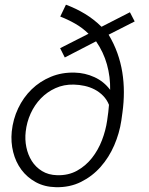

<svg xmlns="http://www.w3.org/2000/svg" viewBox="-20 -776 627 806"><path d="M436 -630.4Q458.5 -592.8 472.7 -553.2Q486.8 -513.7 493.4 -472.7Q500 -431.6 500 -389.4Q500 -347.2 494.1 -304.2L489.3 -269.5Q481.4 -216.8 459.5 -166Q437.5 -115.2 402.6 -75.7Q367.7 -36.1 320.3 -12.5Q272.9 11.2 214.4 9.8Q167 8.8 130.4 -11.2Q93.8 -31.2 69.8 -63.5Q45.9 -95.7 35.4 -137.5Q24.9 -179.2 29.3 -223.6Q34.7 -275.9 56.4 -321.5Q78.1 -367.2 112.8 -400.9Q147.5 -434.6 193.4 -453.6Q239.3 -472.7 293.5 -471.2Q336.9 -470.2 376.5 -452.1Q416 -434.1 442.4 -398.9Q443.4 -453.6 429 -505.4Q414.6 -557.1 383.3 -602.5L252 -534.7L232.4 -573.7L351.6 -634.3Q326.2 -659.2 295.9 -676.5Q265.6 -693.8 232.9 -706.5L256.8 -756.3Q298.8 -740.7 336.4 -718Q374 -695.3 406.2 -663.6L525.4 -724.6L545.4 -686ZM437.5 -335.9Q428.7 -357.9 412.8 -374Q397 -390.1 377.2 -400.4Q357.4 -410.6 335 -415.5Q312.5 -420.4 290 -420.9Q248 -421.9 212.9 -406Q177.7 -390.1 151.4 -362.8Q125 -335.4 108.6 -299.3Q92.3 -263.2 87.9 -223.6Q84 -190.4 90.6 -158.2Q97.2 -126 113.5 -100.1Q129.9 -74.2 156.5 -57.9Q183.1 -41.5 219.7 -40.5Q266.6 -39.1 303.2 -59.3Q339.8 -79.6 366 -112.8Q392.1 -146 408 -187.3Q423.8 -228.5 429.7 -269.5L434.6 -305.7Z"/></svg>

Font: TypoPRO Roboto Mono
Style: Italic
Weight: 300
Designer: Google
Version: Version 2.000986; 2015; ttfautohint (v1.3)